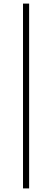

<svg xmlns="http://www.w3.org/2000/svg" viewBox="-20 -828 290 1068"><path d="M108 220V-808H142V220Z"/></svg>

Font: Encode Sans Exp Th
Style: Regular
Weight: 100
Width: 7
Designer: Multiple Designers
Foundry: Impallari Type
Version: Version 3.002; ttfautohint (v1.8.3) -l 8 -r 50 -G 200 -x 14 